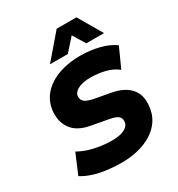

<svg xmlns="http://www.w3.org/2000/svg" viewBox="-218 -1080 1138 1230"><g transform="rotate(-30 350.5 -465.0)"><path d="M321 11Q266 11 213 4Q160 -3 115 -17.5Q70 -32 36 -54L98 -200Q133 -180 173 -167.5Q213 -155 255.5 -149Q298 -143 339 -143Q379 -143 407 -151Q435 -159 450 -173.5Q465 -188 467 -206Q469 -226 461 -238.5Q453 -251 434.5 -259Q416 -267 385 -272L271 -293Q176 -309 135.5 -363.5Q95 -418 103 -498Q109 -551 136 -591.5Q163 -632 207.5 -660Q252 -688 309 -702Q366 -716 430 -716Q503 -716 569 -699.5Q635 -683 680 -650L615 -506Q576 -537 524 -549.5Q472 -562 418 -562Q381 -562 352.5 -554Q324 -546 307.5 -532Q291 -518 289 -499Q287 -473 304.5 -457.5Q322 -442 367 -433L481 -412Q575 -396 619 -345.5Q663 -295 653 -215Q648 -160 620.5 -117.5Q593 -75 548 -46.5Q503 -18 445.5 -3.5Q388 11 321 11ZM237 -765 388 -941H534L637 -765H506L450 -856L369 -765Z"/></g></svg>

Font: Nunito Sans 8pt Black
Style: Italic
Weight: 900
Italic angle: -9°
Version: Version 3.101;gftools[0.9.27]